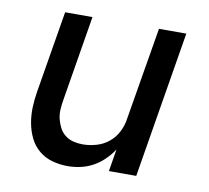

<svg xmlns="http://www.w3.org/2000/svg" viewBox="-64 -591 729 671"><g transform="rotate(10 300.0 -256.0)"><path d="M217 8Q188 8 161.5 0.5Q135 -7 114.5 -24Q94 -41 82 -65.5Q70 -90 65 -117.5Q60 -145 61 -173.5Q62 -202 67 -231L115 -520H212L162 -217Q159 -200 158 -182.5Q157 -165 161 -149Q165 -133 172.5 -118.5Q180 -104 193 -94Q206 -84 222 -80Q238 -76 255 -76Q279 -76 303.5 -83Q328 -90 347.5 -106Q367 -122 378.5 -145Q390 -168 393 -192L448 -520H545L459 0H362L375 -79Q362 -59 344.5 -42Q327 -25 306 -13.5Q285 -2 262 3Q239 8 217 8Z"/></g></svg>

Font: Iosevka Aile Medium
Style: Italic
Weight: 500
Italic angle: -9°
Designer: Belleve Invis
Foundry: Belleve Invis
Version: Version 31.1.0; ttfautohint (v1.8.4)